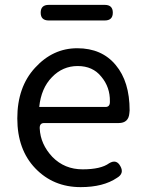

<svg xmlns="http://www.w3.org/2000/svg" viewBox="-20 -755 594 788"><path d="M311 13Q199 13 125 -64Q51 -141 51 -269Q51 -398 124 -477Q197 -557 297 -557Q398 -557 455 -488Q512 -420 512 -302L511 -291Q508 -250 467 -250H161Q142 -250 143 -228Q146 -163 195 -111Q245 -60 319 -60Q394 -60 428 -85Q458 -103 474 -73Q491 -43 460 -25Q404 13 311 13ZM141 -316H413Q432 -316 431 -339Q432 -397 396 -440Q361 -484 299 -484Q237 -484 193 -438Q149 -393 141 -316ZM180 -671Q147 -671 147 -703Q147 -735 180 -735H410Q443 -735 443 -703Q443 -671 410 -671Z"/></svg>

Font: Swei Gothic CJK TC Regular
Style: Regular
Weight: 400
Version: Version 2.129